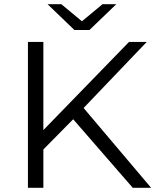

<svg xmlns="http://www.w3.org/2000/svg" viewBox="-20 -901 751 921"><path d="M331 -329 188 -184V0H114V-700H188V-277L599 -700H684L381 -383L705 0H617ZM538 -881 409 -757H337L208 -881H274L373 -799L472 -881Z"/></svg>

Font: Montserrat-Regular
Style: Regular
Weight: 400
Version: Version 7.200